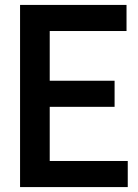

<svg xmlns="http://www.w3.org/2000/svg" viewBox="-20 -760 562 780"><path d="M61.5 0V-740H494V-634H182V-432H445.5V-326H182V-106H499V0Z"/></svg>

Font: Encode Sans Condensed Condensed SemiBold
Style: Regular
Weight: 600
Width: 3
Designer: Multiple Designers
Foundry: Impallari Type
Version: Version 3.000; ttfautohint (v1.8.3) -l 8 -r 50 -G 200 -x 14 